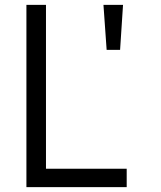

<svg xmlns="http://www.w3.org/2000/svg" viewBox="-20 -765 658 785"><path d="M88 -745H168V-75H498V0H88ZM403 -745H483L471 -561H416Z"/></svg>

Font: Eudoxus Sans
Style: Regular
Weight: 400
Designer: Stijn de Vries
Foundry: tokotype
Version: Version 2.005